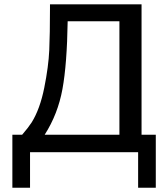

<svg xmlns="http://www.w3.org/2000/svg" viewBox="-20 -715 790 902"><path d="M38.1 -82H84Q112.8 -115.2 128.9 -140.1Q168 -203.1 188 -303Q208 -402.8 211.4 -479Q214.8 -555.2 214.8 -676.8V-694.8H645V-82H711.9V167H628.9V0H121.1V167H38.1ZM189.9 -82H541V-615.2H297.9Q294.9 -414.1 273.4 -296.6Q252 -179.2 189.9 -82Z"/></svg>

Font: CMU Bright
Style: SemiBold
Weight: 600
Version: Version 0.7.0